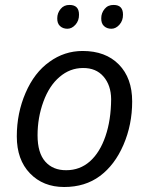

<svg xmlns="http://www.w3.org/2000/svg" viewBox="-20 -748 601 776"><path d="M429.2 -347.2Q428.7 -403.3 398.4 -438.5Q368.2 -473.6 315.4 -473.1Q262.7 -473.1 220.7 -437Q178.7 -401.4 155.3 -336.9Q131.8 -272.5 131.8 -201.2Q131.8 -129.9 163.1 -94.7Q194.3 -59.6 248 -60.1Q302.7 -60.1 343.3 -95.7Q383.8 -131.8 406.2 -197.3Q428.7 -262.7 429.2 -347.2ZM314 -542Q406.7 -542 460.4 -487.3Q514.2 -432.6 514.2 -337.9Q514.2 -244.1 479 -162.6Q443.8 -81.1 383.8 -36.6Q324.2 7.8 239.3 7.8Q154.3 7.8 101.1 -47.4Q47.9 -102.5 47.9 -196.8Q47.9 -291 83.5 -373Q119.1 -455.1 179.7 -498Q240.2 -542 314 -542ZM389.2 -674.3Q389.2 -695.3 402.8 -711.9Q416.5 -728.5 439.5 -728Q477.1 -728 477.1 -689Q477.5 -665 462.9 -648.4Q448.2 -631.8 430.2 -631.8Q412.1 -631.8 400.4 -642.6Q388.7 -653.3 389.2 -674.3ZM211.4 -674.3Q211.4 -695.3 225.1 -711.9Q238.8 -728.5 261.2 -728Q299.3 -728 299.3 -689Q299.8 -665 285.2 -648.4Q270.5 -631.8 252.4 -631.8Q234.4 -631.8 222.7 -642.6Q210.9 -653.3 211.4 -674.3Z"/></svg>

Font: OpenSans-Italic
Style: Italic
Weight: 400
Italic angle: -12°
Foundry: Ascender Corporation
Version: Version 1.10